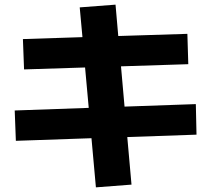

<svg xmlns="http://www.w3.org/2000/svg" viewBox="-20 -765 904 822"><path d="M371.6 -173.3 47.9 -162.1 43 -292 359.9 -303.2 344.2 -476.1 83 -467.8 78.1 -597.7 333 -606 321.3 -733.4 474.6 -745.1 486.3 -610.8 782.2 -620.1 786.1 -490.2 498 -481 513.2 -308.6 818.4 -319.3 821.3 -188.5 524.9 -178.2 543 25.4 390.6 37.1Z"/></svg>

Font: Pretendard GOV ExtraBold
Style: Regular
Weight: 800
Designer: Base glyphs from Inter by Rasmus Andersson; Hangeul glyphs from Noto Sans CJK(Source Han Sans) by Jang Soo-young and Kan
Foundry: Kil Hyung-jin
Version: Version 1.309